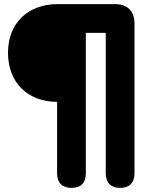

<svg xmlns="http://www.w3.org/2000/svg" viewBox="-20 -725 732 935"><path d="M328 190C374 190 398 165 398 119V-565H495V119C495 165 520 190 565 190C610 190 635 165 635 119V-609C635 -671 601 -705 539 -705H262C116 -705 19 -613 19 -468C19 -322 116 -229 258 -229V119C258 165 283 190 328 190Z"/></svg>

Font: SN Pro Black
Style: Regular
Weight: 900
Designer: Tobias Whetton
Foundry: Supernotes
Version: Version 1.001;Glyphs 3.2 (3249)